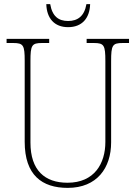

<svg xmlns="http://www.w3.org/2000/svg" viewBox="-20 -903 661 933"><path d="M311 -771C379 -771 416 -815 418 -883H400C390 -824 357 -801 311 -801C264 -801 234 -824 224 -883H205C207 -814 244 -771 311 -771ZM309 10C452 10 520 -88 520 -211V-606C520 -683 526 -694 576 -694H607V-714H401V-694H436C486 -694 492 -683 492 -606V-213C492 -109 439 -15 308 -15C198 -15 128 -75 128 -210V-606C128 -683 134 -694 184 -694H219V-714H12V-694H44C94 -694 100 -683 100 -607V-214C100 -52 184 10 309 10Z"/></svg>

Font: Noto Serif Devanagari SemiCondensed Thin
Style: Regular
Weight: 100
Width: 4
Designer: Universal Thirst, Indian Type Foundry and the Monotype Design Team
Foundry: Monotype Imaging Inc.
Version: Version 2.004